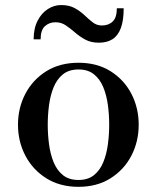

<svg xmlns="http://www.w3.org/2000/svg" viewBox="-20 -712 606 742"><path d="M283.5 10Q211.5 10 159 -23Q106.5 -56 78 -110.5Q49.5 -165 49.5 -230Q49.5 -295 78 -349.5Q106.5 -404 159 -436.8Q211.5 -469.5 283.5 -469.5Q355 -469.5 407.2 -436.8Q459.5 -404 487.8 -349.5Q516 -295 516 -230Q516 -165 487.8 -110.5Q459.5 -56 407.2 -23Q355 10 283.5 10ZM283.5 -16.5Q320 -16.5 343.2 -35.2Q366.5 -54 379.2 -85.2Q392 -116.5 397 -154.5Q402 -192.5 402 -230Q402 -268 397 -305.8Q392 -343.5 379.2 -374.8Q366.5 -406 343.2 -424.8Q320 -443.5 283.5 -443.5Q246.5 -443.5 223.2 -424.8Q200 -406 187.2 -374.8Q174.5 -343.5 169.5 -305.8Q164.5 -268 164.5 -230Q164.5 -192.5 169.5 -154.5Q174.5 -116.5 187.2 -85.2Q200 -54 223.2 -35.2Q246.5 -16.5 283.5 -16.5ZM362 -547Q331.5 -547 309.5 -559Q287.5 -571 269.8 -586.5Q252 -602 234.2 -614Q216.5 -626 194.5 -626Q170.5 -626 153.8 -611Q137 -596 137 -560H110Q110 -602.5 125.5 -632.2Q141 -662 165.2 -677.2Q189.5 -692.5 216 -692.5Q247.5 -692.5 269 -680.5Q290.5 -668.5 306.8 -653Q323 -637.5 338.5 -625.5Q354 -613.5 373.5 -613.5Q399.5 -613.5 415.5 -628.8Q431.5 -644 431.5 -680H458Q458 -633 447 -603.5Q436 -574 414.8 -560.5Q393.5 -547 362 -547Z"/></svg>

Font: Bodoni Moda SC 9pt Medium
Style: Regular
Weight: 500
Designer: Owen Earl
Foundry: indestructible type
Version: Version 2.005